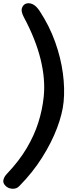

<svg xmlns="http://www.w3.org/2000/svg" viewBox="-41 -819 489 1177"><path d="M-10 317Q-25 301 -19.5 281.5Q-14 262 2 246Q76 168 122.5 89.5Q169 11 194 -68Q219 -147 227 -226Q238 -332 208 -455Q178 -578 105 -714Q87 -749 93 -768Q99 -787 114 -795Q134 -804 157.5 -794Q181 -784 203 -750Q262 -660 297 -562Q332 -464 344.5 -369.5Q357 -275 349 -195Q342 -122 308.5 -33.5Q275 55 217 147Q159 239 78 321Q61 340 33.5 338Q6 336 -10 317Z"/></svg>

Font: Edu SA Beginner
Style: Bold
Weight: 700
Version: Version 1.003